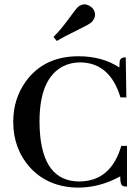

<svg xmlns="http://www.w3.org/2000/svg" viewBox="-20 -855 640 885"><path d="M534.2 -42Q533.2 -2 547.9 2.9Q554.7 4.9 565.4 4.9V-182.6H539.1Q491.2 -19.5 345.7 -18.6Q175.8 -18.6 163.1 -257.8Q162.1 -276.4 162.1 -294.9Q162.1 -494.1 271.5 -549.8Q306.6 -567.4 350.6 -567.4Q487.3 -565.4 535.2 -406.2H562.5L559.6 -590.8Q536.1 -590.8 532.2 -575.2Q530.3 -564.5 530.3 -543.9Q451.2 -595.7 341.8 -595.7Q183.6 -595.7 99.6 -480.5Q41 -399.4 41 -293.9Q41 -168 120.1 -81.1Q205.1 9.8 343.8 9.8Q441.4 8.8 534.2 -42ZM401.4 -752Q417 -767.6 418 -785.2Q418 -814.5 390.6 -829.1Q379.9 -835 369.1 -835Q352.5 -834 339.8 -823.2Q330.1 -814.5 291 -760.7Q257.8 -715.8 226.6 -684.6L242.2 -666Q267.6 -682.6 357.4 -726.6Q389.6 -742.2 401.4 -752Z"/></svg>

Font: Abhaya Libre SemiBold
Style: Regular
Weight: 600
Designer: Pushpananda Ekanayake, Sol Matas, Pathum Egodawatta
Foundry: Mooniak
Version: Version 1.050 ; ttfautohint (v1.6)